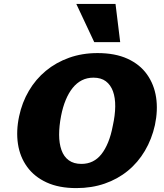

<svg xmlns="http://www.w3.org/2000/svg" viewBox="-20 -947 843 984"><path d="M371 17Q282 17 219 -12Q156 -41 119 -92Q82 -143 72 -209.5Q62 -276 78 -351Q93 -422 128 -481.5Q163 -541 215 -584Q267 -627 334 -651Q401 -675 480 -675Q570 -675 633.5 -646Q697 -617 733.5 -565.5Q770 -514 780 -448Q790 -382 774 -306Q758 -234 722.5 -174Q687 -114 635 -71.5Q583 -29 516.5 -6Q450 17 371 17ZM397 -107Q429 -107 454.5 -119.5Q480 -132 499.5 -156.5Q519 -181 534 -217.5Q549 -254 558 -302Q570 -356 570.5 -401Q571 -446 559 -479Q547 -512 522.5 -530.5Q498 -549 459 -549Q426 -549 399.5 -535.5Q373 -522 352.5 -496.5Q332 -471 317 -435Q302 -399 293 -353Q283 -301 283 -256.5Q283 -212 295 -178Q307 -144 332.5 -125.5Q358 -107 397 -107ZM463 -731 371 -927H572L596 -731Z"/></svg>

Font: Ysabeau Infant Black
Style: Italic
Weight: 900
Italic angle: -12°
Designer: Christian Thalmann (Catharsis Fonts)
Version: Version 2.001;gftools[0.9.30]; featfreeze: ss01,ss02,lnum